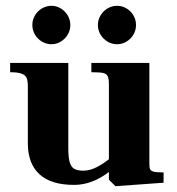

<svg xmlns="http://www.w3.org/2000/svg" viewBox="-20 -630 609 662"><path d="M76 -136V-331Q76 -350 72.2 -360.2Q68.5 -370.5 55.2 -375.8Q42 -381 15 -381V-413H215.5V-120.5Q215.5 -88.5 220 -71.8Q224.5 -55 235.5 -48.2Q246.5 -41.5 267 -41.5Q290 -41.5 314.2 -54Q338.5 -66.5 373 -94.5L377 -55Q353.5 -33.5 330 -19.8Q306.5 -6 282.8 0.8Q259 7.5 235 7.5Q156 7.5 116 -29.2Q76 -66 76 -136ZM355.5 -10.5V-339.5Q355.5 -359 351.2 -367.5Q347 -376 335 -378.5Q323 -381 295 -381V-413H495V-64Q495 -51.5 497.8 -46Q500.5 -40.5 510.8 -38Q521 -35.5 544 -35.5V0L378 12ZM317.5 -543.8Q317.5 -561.5 326.6 -576.8Q335.7 -592 350.8 -601Q365.8 -610 384 -610Q401 -610 416.1 -601Q431.2 -592 440.1 -576.8Q449 -561.5 449 -543.6Q449 -525.8 440 -510.6Q431 -495.5 416 -486.5Q401 -477.5 384 -477.5Q365.8 -477.5 350.8 -486.5Q335.7 -495.5 326.6 -510.7Q317.5 -526 317.5 -543.8ZM91.5 -543.8Q91.5 -561.5 100.5 -576.8Q109.5 -592 124.7 -601Q140 -610 157.6 -610Q174.5 -610 189.5 -601Q204.4 -592 213.5 -576.8Q222.5 -561.5 222.5 -543.6Q222.5 -525.8 213.5 -510.6Q204.5 -495.5 189.6 -486.5Q174.7 -477.5 157.5 -477.5Q140 -477.5 124.7 -486.5Q109.5 -495.5 100.5 -510.7Q91.5 -526 91.5 -543.8Z"/></svg>

Font: Didactic
Style: Regular
Weight: 400
Designer: Tyler Finck
Foundry: Etcetera Type Co
Version: Version 3.007;FEAKit 1.0